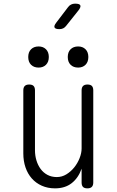

<svg xmlns="http://www.w3.org/2000/svg" viewBox="-20 -1024 640 1054"><path d="M428 -209V-528Q428 -544 436 -552Q444 -560 460 -560Q477 -560 484.5 -552Q492 -544 492 -528V-22Q492 -6 484 2Q476 10 460 10Q443 10 435.5 2Q428 -6 428 -22V-98Q410 -47 373.5 -18.5Q337 10 282 10Q242 10 209.5 -4.5Q177 -19 154.5 -44.5Q132 -70 120 -105Q108 -140 108 -182V-528Q108 -544 116 -552Q124 -560 140 -560Q157 -560 164.5 -552Q172 -544 172 -528V-199Q172 -170 180 -143.5Q188 -117 203 -96.5Q218 -76 240.5 -64Q263 -52 292 -52Q320 -52 344.5 -67Q369 -82 387.5 -105Q406 -128 417 -156Q428 -184 428 -209ZM409 -653Q383 -653 367.5 -668.5Q352 -684 352 -711Q352 -738 367.5 -753.5Q383 -769 409 -769Q434 -769 449.5 -753.5Q465 -738 465 -711Q465 -684 449.5 -668.5Q434 -653 409 -653ZM192 -653Q166 -653 150.5 -668.5Q135 -684 135 -711Q135 -738 150.5 -753.5Q166 -769 192 -769Q217 -769 232.5 -753.5Q248 -738 248 -711Q248 -684 232.5 -668.5Q217 -653 192 -653ZM306 -864Q284 -864 279.5 -873Q275 -882 289 -900L353 -984Q360 -994 370 -999Q380 -1004 392 -1004Q417 -1004 421 -994.5Q425 -985 410 -966L343 -882Q336 -873 327 -868.5Q318 -864 306 -864Z"/></svg>

Font: Maple Mono ExtraLight
Style: Regular
Weight: 275
Monospace: yes
Designer: subframe7536
Version: Version 7.000